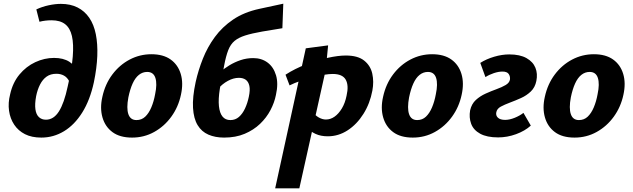

<svg xmlns="http://www.w3.org/2000/svg" viewBox="-20 -732 3431 1041"><path d="M204 14Q152 14 115.5 -4.5Q79 -23 57 -56Q35 -89 29 -131.5Q23 -174 35 -221Q49 -284 85.5 -328Q122 -372 171.5 -395Q221 -418 273 -418Q323 -418 355.5 -397.5Q388 -377 397 -343L356 -290Q345 -312 327 -322Q309 -332 286 -332Q254 -332 232.5 -316.5Q211 -301 197 -273.5Q183 -246 176 -211Q168 -168 172 -139.5Q176 -111 191 -97Q206 -83 229 -83Q271 -83 299.5 -128Q328 -173 347 -263Q369 -357 374.5 -425Q380 -493 370 -536.5Q360 -580 333 -601Q306 -622 260 -622Q242 -622 225.5 -620Q209 -618 194 -614L177 -681Q209 -696 244.5 -703.5Q280 -711 310 -711Q362 -711 400.5 -691.5Q439 -672 464 -635.5Q489 -599 499.5 -546.5Q510 -494 507.5 -428.5Q505 -363 489 -286Q468 -189 426 -122Q384 -55 327 -20.5Q270 14 204 14Z M696 14Q630 14 590 -15.5Q550 -45 535.5 -95.5Q521 -146 535 -207Q550 -276 589 -328Q628 -380 683 -409Q738 -438 801 -438Q865 -438 905 -409.5Q945 -381 960 -331Q975 -281 961 -218Q947 -152 909 -99.5Q871 -47 816 -16.5Q761 14 696 14ZM720 -81Q748 -81 767.5 -99.5Q787 -118 800.5 -150Q814 -182 821 -221Q833 -277 822.5 -309.5Q812 -342 778 -342Q753 -342 733 -326Q713 -310 699 -279Q685 -248 676 -204Q665 -145 676 -113Q687 -81 720 -81Z M1195 14Q1147 14 1110 -2Q1073 -18 1051.5 -53.5Q1030 -89 1026.5 -147Q1023 -205 1041 -288Q1055 -351 1080 -414Q1105 -477 1145 -531.5Q1185 -586 1244 -626Q1303 -666 1386 -684L1516 -712L1511 -579L1402 -561Q1345 -551 1309 -539.5Q1273 -528 1251.5 -510Q1230 -492 1217.5 -460Q1205 -428 1195.5 -377.5Q1186 -327 1172 -251Q1163 -194 1167 -156.5Q1171 -119 1186.5 -100Q1202 -81 1229 -81Q1256 -81 1275.5 -98Q1295 -115 1308.5 -144Q1322 -173 1329 -207Q1337 -244 1332 -266.5Q1327 -289 1312.5 -299.5Q1298 -310 1275 -310Q1246 -310 1215.5 -293.5Q1185 -277 1160 -248L1135 -303Q1151 -321 1173.5 -341Q1196 -361 1224 -378Q1252 -395 1284.5 -406Q1317 -417 1353 -417Q1398 -417 1430.5 -393Q1463 -369 1476.5 -324Q1490 -279 1476 -217Q1468 -176 1446.5 -135Q1425 -94 1390 -60.5Q1355 -27 1306.5 -6.5Q1258 14 1195 14Z M1472 289 1638 -470 1759 -486 1746 -353 1603 289ZM1757 7Q1719 7 1691 -6Q1663 -19 1645 -38.5Q1627 -58 1619 -78L1671 -129Q1689 -106 1708.5 -95Q1728 -84 1747 -84Q1772 -84 1794 -99.5Q1816 -115 1833.5 -144Q1851 -173 1859 -213Q1872 -269 1854.5 -300Q1837 -331 1784 -331Q1765 -331 1736.5 -326.5Q1708 -322 1675 -313.5Q1642 -305 1609 -293.5Q1576 -282 1550 -269L1528 -327Q1579 -360 1639.5 -383Q1700 -406 1757 -418.5Q1814 -431 1855 -431Q1920 -431 1954.5 -403.5Q1989 -376 1998.5 -332.5Q2008 -289 1999 -241Q1986 -171 1950.5 -114.5Q1915 -58 1865 -25.5Q1815 7 1757 7Z M2218 14Q2152 14 2112 -15.5Q2072 -45 2057.5 -95.5Q2043 -146 2057 -207Q2072 -276 2111 -328Q2150 -380 2205 -409Q2260 -438 2323 -438Q2387 -438 2427 -409.5Q2467 -381 2482 -331Q2497 -281 2483 -218Q2469 -152 2431 -99.5Q2393 -47 2338 -16.5Q2283 14 2218 14ZM2242 -81Q2270 -81 2289.5 -99.5Q2309 -118 2322.5 -150Q2336 -182 2343 -221Q2355 -277 2344.5 -309.5Q2334 -342 2300 -342Q2275 -342 2255 -326Q2235 -310 2221 -279Q2207 -248 2198 -204Q2187 -145 2198 -113Q2209 -81 2242 -81Z M2681 13Q2620 13 2583.5 -7Q2547 -27 2534.5 -61Q2522 -95 2529 -134Q2537 -169 2560 -190Q2583 -211 2613 -224.5Q2643 -238 2672 -248.5Q2701 -259 2721.5 -271Q2742 -283 2745 -301Q2747 -318 2738 -331Q2729 -344 2704 -344Q2683 -344 2657.5 -335.5Q2632 -327 2612 -314L2584 -391Q2617 -412 2659.5 -424.5Q2702 -437 2741 -437Q2799 -437 2834.5 -417Q2870 -397 2883 -364.5Q2896 -332 2888 -293Q2881 -258 2858 -236Q2835 -214 2805 -200.5Q2775 -187 2745.5 -176Q2716 -165 2695.5 -154Q2675 -143 2671 -124Q2667 -106 2679.5 -94Q2692 -82 2719 -82Q2743 -82 2771 -93.5Q2799 -105 2818 -120L2858 -51Q2826 -22 2778 -4.5Q2730 13 2681 13Z M3095 14Q3029 14 2989 -15.5Q2949 -45 2934.5 -95.5Q2920 -146 2934 -207Q2949 -276 2988 -328Q3027 -380 3082 -409Q3137 -438 3200 -438Q3264 -438 3304 -409.5Q3344 -381 3359 -331Q3374 -281 3360 -218Q3346 -152 3308 -99.5Q3270 -47 3215 -16.5Q3160 14 3095 14ZM3119 -81Q3147 -81 3166.5 -99.5Q3186 -118 3199.5 -150Q3213 -182 3220 -221Q3232 -277 3221.5 -309.5Q3211 -342 3177 -342Q3152 -342 3132 -326Q3112 -310 3098 -279Q3084 -248 3075 -204Q3064 -145 3075 -113Q3086 -81 3119 -81Z"/></svg>

Font: Ysabeau ExtraBold
Style: Italic
Weight: 800
Italic angle: -12°
Designer: Christian Thalmann (Catharsis Fonts)
Version: Version 2.002